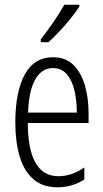

<svg xmlns="http://www.w3.org/2000/svg" viewBox="-20 -785 439 815"><path d="M205 -542Q259 -542 292 -509Q325 -476 340.5 -422Q356 -368 356 -305V-263H98Q99 -37 228 -37Q284 -37 338 -74V-23Q313 -7 284.5 1.5Q256 10 224 10Q161 10 121.5 -24.5Q82 -59 63.5 -121Q45 -183 45 -265Q45 -395 85 -468.5Q125 -542 205 -542ZM205 -496Q158 -496 130.5 -449.5Q103 -403 99 -307H306Q306 -358 296 -401Q286 -444 263.5 -470Q241 -496 205 -496ZM317 -757Q302 -734 279 -705.5Q256 -677 231 -650.5Q206 -624 186 -606H153V-618Q184 -658 208 -693Q232 -728 253 -765H317Z"/></svg>

Font: Noto Sans Thai ExtCond Light
Style: Regular
Weight: 300
Width: 2
Designer: Monotype Design Team
Foundry: Monotype Imaging Inc.
Version: Version 2.002; ttfautohint (v1.8.4.7-5d5b)